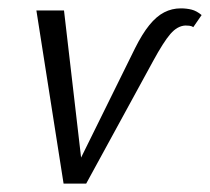

<svg xmlns="http://www.w3.org/2000/svg" viewBox="-20 -439 502 459"><path d="M132 0 67 -414H133L179 -18L153 -20L303 -324Q320 -358 337 -379Q354 -400 372.5 -409.5Q391 -419 412 -419Q426 -419 438 -416Q450 -413 462 -403L442 -374Q438 -377 432.5 -377.5Q427 -378 423 -378Q404 -377 387.5 -358Q371 -339 346 -293L186 0Z"/></svg>

Font: Ysabeau
Style: Italic
Weight: 400
Italic angle: -12°
Designer: Christian Thalmann (Catharsis Fonts)
Version: Version 2.000;gftools[0.9.27.dev2+g8671c4b]